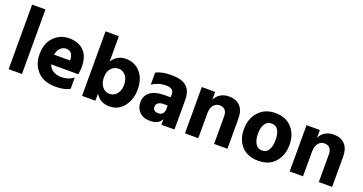

<svg xmlns="http://www.w3.org/2000/svg" viewBox="-37 -1337 3738 1976"><g transform="rotate(20 1831.5 -349.5)"><path d="M65 0V-707H211V0Z M629 -300V-312Q622 -401 551 -401Q516 -401 489 -375.5Q462 -350 453 -300ZM734 -151V-29Q682 5 575 5Q450 5 380.5 -67.5Q311 -140 311 -254Q311 -375 378.5 -443.5Q446 -512 545 -512Q647 -512 706 -452.5Q765 -393 765 -275Q765 -252 757 -196H459Q474 -154 511 -131Q548 -108 600 -108Q677 -108 734 -151Z M1127 -116Q1173 -116 1205 -153.5Q1237 -191 1237 -252Q1237 -318 1205.5 -355Q1174 -392 1128 -392Q1082 -392 1048.5 -357Q1015 -322 1015 -259Q1015 -194 1046 -155Q1077 -116 1127 -116ZM1015 -707V-429Q1067 -513 1166 -513Q1261 -513 1323 -444Q1385 -375 1385 -255Q1385 -148 1325.5 -71Q1266 6 1167 6Q1066 6 1015 -79V0H869V-707Z M1731 -208H1684Q1647 -208 1627 -192Q1607 -176 1607 -151Q1607 -100 1666 -100Q1697 -100 1714 -119Q1731 -138 1731 -171ZM1494 -351V-482Q1554 -516 1667 -516Q1775 -516 1828 -469.5Q1881 -423 1881 -325V0H1738V-62Q1706 3 1612 3Q1538 3 1496.5 -39Q1455 -81 1455 -144Q1455 -217 1508.5 -257.5Q1562 -298 1667 -298H1731V-333Q1731 -397 1646 -397Q1564 -397 1494 -351Z M2142 -507V-421Q2161 -463 2200.5 -487.5Q2240 -512 2295 -512Q2373 -512 2417 -465.5Q2461 -419 2461 -329V0H2315V-302Q2315 -347 2294 -370.5Q2273 -394 2235 -394Q2195 -394 2168.5 -362.5Q2142 -331 2142 -268V0H1996V-507Z M2800 8Q2681 8 2616 -63.5Q2551 -135 2551 -247Q2551 -364 2619 -439.5Q2687 -515 2800 -515Q2918 -515 2983 -442Q3048 -369 3048 -256Q3048 -141 2982.5 -66.5Q2917 8 2800 8ZM2799 -400Q2751 -400 2727 -359Q2703 -318 2703 -253Q2703 -188 2727.5 -146.5Q2752 -105 2801 -105Q2849 -105 2872.5 -145.5Q2896 -186 2896 -251Q2896 -400 2799 -400Z M3289 -507V-421Q3308 -463 3347.5 -487.5Q3387 -512 3442 -512Q3520 -512 3564 -465.5Q3608 -419 3608 -329V0H3462V-302Q3462 -347 3441 -370.5Q3420 -394 3382 -394Q3342 -394 3315.5 -362.5Q3289 -331 3289 -268V0H3143V-507Z"/></g></svg>

Font: Hind Bold
Style: Regular
Weight: 700
Designer: Manushi Parikh, Satya Rajpurohit
Foundry: Indian Type Foundry
Version: Version 1.201;PS 1.0;hotconv 1.0.78;makeotf.lib2.5.61930; tt